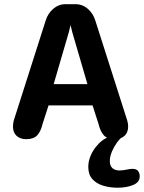

<svg xmlns="http://www.w3.org/2000/svg" viewBox="-20 -640 672 896"><path d="M102 9.5Q74.5 9.5 57.5 -6Q40.5 -21.5 40.5 -50Q40.5 -56.5 41.5 -63.5Q42.5 -70.5 44.5 -78.5L192.5 -542Q202.5 -576.5 228 -598.5Q253.5 -620.5 286 -620.5H332Q365 -620.5 390.2 -598.5Q415.5 -576.5 425.5 -542L573.5 -78.5Q576 -70.5 577 -63.5Q578 -56.5 578 -50Q578 -21.5 561 -6Q544 9.5 516 9.5Q481.5 9.5 465 -8Q448.5 -25.5 440 -61L412 -148H206.5L178.5 -61Q170 -25.5 153.2 -8Q136.5 9.5 102 9.5ZM230.5 -247.5H388L317.5 -489Q315 -498.5 313 -507.2Q311 -516 309 -523Q307.5 -516 305.5 -507.2Q303.5 -498.5 301 -489ZM528.5 236Q493.5 236 462.2 226.8Q431 217.5 411.5 196.2Q392 175 392 139Q392 113.5 401.8 89.5Q411.5 65.5 426.8 46.2Q442 27 458.5 14.8Q475 2.5 489.5 0H550Q539.5 6.5 526 25Q512.5 43.5 502.5 66.8Q492.5 90 492.5 111.5Q492.5 134.5 505 145Q517.5 155.5 538 155.5Q544.5 155.5 554.8 154.2Q565 153 571.5 151.5Q579.5 149.5 586.2 148.8Q593 148 598.5 148Q616.5 148 624.2 157.8Q632 167.5 632 183Q632 210.5 601.5 223.2Q571 236 528.5 236Z"/></svg>

Font: Sono ExtraLight Monospace SemiBold
Style: Regular
Weight: 600
Version: Version 2.112